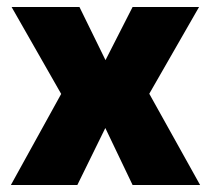

<svg xmlns="http://www.w3.org/2000/svg" viewBox="-20 -526 601 546"><path d="M11 0 180 -306 187 -201 13 -506H206L281 -353H279L357 -506H546L371 -201L378 -307L549 0H357L279 -163H280L200 0Z"/></svg>

Font: Nunito Sans 7pt SemiCondensed Black
Style: Regular
Weight: 900
Width: 4
Designer: Vernon Adams
Foundry: Vernon Adams
Version: Version 3.101;gftools[0.9.27]